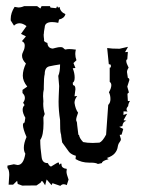

<svg xmlns="http://www.w3.org/2000/svg" viewBox="-20 -606 484 629"><path d="M8.3 -1 10.3 -33.2Q10.3 -49.8 4.4 -55.7V-63.5L25.4 -67.9L37.6 -65.4Q57.1 -65.4 63 -102.5Q58.1 -110.4 58.1 -122.1Q58.1 -137.2 66.9 -157.2Q55.2 -184.1 55.2 -195.8Q55.2 -203.6 60.5 -204.6L63 -220.2Q54.2 -235.4 54.2 -246.6Q54.2 -255.9 60.5 -261.7L55.7 -269.5Q61.5 -277.3 61.5 -285.2Q61.5 -293.9 53.7 -301.3V-311.5L69.3 -322.3Q54.7 -340.3 54.7 -357.9Q54.7 -376.5 64.9 -397.9Q52.2 -410.6 52.2 -423.3Q52.2 -430.2 56.6 -438.5Q61 -446.8 61 -457.5Q61 -466.8 51.8 -471.2L64.9 -486.8L48.8 -495.1L66.9 -520.5Q54.7 -529.8 43.9 -529.8Q33.7 -529.8 25.9 -522L15.1 -539.1V-544.4Q15.1 -563.5 27.8 -583.5L40 -581.5Q49.3 -581.5 59.1 -585.9H101.6L112.3 -578.1L116.2 -585.9H143.6L145.5 -581.1L164.1 -579.1L167 -585.9Q168.9 -581.1 171.4 -581.1L175.3 -583.5Q176.8 -567.4 194.3 -559.6Q190.9 -545.9 173.3 -542L170.9 -531.2Q159.2 -533.7 150.9 -533.7Q127 -533.7 126.5 -516.6Q123.5 -501 123.5 -494.6Q123 -493.7 123 -492.7Q123 -486.3 124.5 -476.1Q124 -475.1 124 -474.1Q124 -468.8 135.3 -465.3Q136.2 -448.2 152.8 -446.8L162.1 -449.2Q171.4 -451.7 177.7 -451.7Q185.1 -451.7 188 -448.2Q191.4 -443.8 195.8 -443.8Q197.3 -443.8 199.2 -444.8Q201.2 -445.3 206.5 -445.3Q214.4 -445.3 228.5 -443.4Q226.6 -436 226.6 -429.2Q226.6 -418.9 230.5 -408.7L220.7 -399.4L227.1 -383.3L218.3 -382.3Q224.6 -366.7 224.6 -352.1Q224.6 -338.4 218.3 -335L219.2 -327.1Q227.1 -327.1 227.1 -313.5L224.1 -290.5L232.9 -291.5Q224.1 -280.3 224.1 -269Q227.1 -248.5 235.8 -236.8Q229.5 -220.2 229.5 -213.4Q229.5 -210.9 230 -210Q232.9 -205.6 232.9 -195.8L236.8 -164.1H238.8Q240.2 -153.3 252.4 -140.6Q265.6 -137.7 283.7 -137.7Q293.9 -137.7 305.7 -138.7Q315.9 -142.6 327.6 -165L334.5 -262.2Q341.8 -269.5 341.8 -281.2Q341.8 -294.4 336.9 -303.7Q344.7 -317.4 344.7 -327.1Q344.7 -334 339.4 -337.9V-384.3H340.3Q343.3 -384.3 343.3 -389.6Q343.3 -391.6 342.8 -394L336.4 -396L331.1 -448.7Q345.2 -446.3 371.6 -446.3L399.4 -452.6L389.6 -435.1L398.9 -436L397 -411.6Q393.6 -411.1 393.6 -406.2Q393.6 -399.4 401.4 -384.3Q396 -376.5 396 -370.1L398.9 -350.6Q403.8 -350.1 403.8 -343.8L397 -322.3L402.3 -303.2L397.5 -298.8L398.9 -274.9L405.8 -275.4Q399.9 -265.6 399.9 -258.3Q394.5 -252.9 394.5 -248Q394.5 -244.1 397.9 -240.7L384.8 -241.2L384.3 -229.5L396.5 -233.4L384.8 -212.4L394 -210.4Q382.3 -207.5 380.9 -192.9L370.6 -190.4L383.8 -183.6L378.4 -165L372.1 -164.1L376 -150.4Q376 -145 371.6 -139.9Q367.2 -134.8 365.5 -123.8Q363.8 -112.8 355.7 -103.5Q347.7 -94.2 330.1 -88.4L335.9 -84.5Q314 -79.1 314 -71.8L300.8 -68.8Q293.9 -73.2 276.9 -73.2H271.5Q247.1 -73.2 227.5 -85L228.5 -95.7Q214.8 -99.1 206.5 -107.9L183.6 -139.6L180.7 -158.7Q180.7 -164.1 178.7 -170.4Q176.8 -176.8 176.8 -212.9Q171.9 -243.7 171.9 -273.4Q171.9 -282.7 172.4 -291.5L173.8 -324.2L170.9 -357.4Q176.8 -370.6 176.8 -395Q156.7 -392.1 141.6 -388.7Q126.5 -385.3 126.5 -363.3Q123.5 -352.1 123.5 -322.3V-313.5Q121.1 -303.2 121.1 -291Q121.1 -283.2 122.1 -274.4Q121.6 -270 121.6 -266.1Q121.6 -249 126.5 -232.4L122.1 -221.7Q122.6 -211.4 122.6 -202.6Q122.6 -162.1 111.8 -147.5Q111.8 -122.1 116.2 -92.3Q118.2 -71.8 135.3 -71.8H136.7Q142.1 -60.5 147.5 -60.5Q147.9 -60.5 161.1 -68.8Q168.5 -73.7 171.4 -73.7Q173.3 -73.7 173.3 -71.3V-69.8Q173.3 -66.9 174.3 -66.9Q175.3 -66.9 177.2 -68.8Q178.7 -70.3 179.7 -70.3Q181.6 -70.3 181.6 -65.9Q181.6 -60.1 186.8 -56.6Q191.9 -53.2 197.3 -53.2Q198.7 -53.2 198.7 -51.3Q198.7 -49.8 198.2 -46.9Q197.8 -45.4 197.8 -43.5Q197.8 -36.1 204.6 -17.6L198.7 0.5Q193.8 -2.4 188.5 -2.4Q182.6 -2.4 177.7 2.9L151.9 -5.9L148.9 0.5L132.8 -18.1L127.9 1Q119.6 -13.2 117.2 -13.2Q115.2 -13.2 115.2 -10.7Q115.2 -8.3 99.6 1.5L52.7 2L38.1 -3.4L36.1 -13.7L22.9 -1Z"/></svg>

Font: Truetypewriter PolyglOTT
Style: Regular
Weight: 400
Designer: Sergey Beatoff a.k.a. Sam_T
Version: Version 3.76